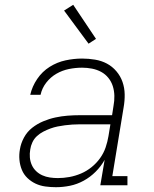

<svg xmlns="http://www.w3.org/2000/svg" viewBox="-20 -772 640 800"><path d="M213 8Q191 8 169 5Q147 2 128 -7Q109 -16 94 -30.5Q79 -45 71 -64.5Q63 -84 61 -106Q59 -128 63 -150Q67 -175 80 -199Q93 -223 114 -239.5Q135 -256 160 -266.5Q185 -277 210.5 -282.5Q236 -288 261.5 -290Q287 -292 312 -292H447L453 -331Q457 -352 456.5 -373Q456 -394 450 -413Q444 -432 431.5 -447.5Q419 -463 401.5 -472.5Q384 -482 363.5 -486Q343 -490 322 -490Q295 -490 267.5 -484.5Q240 -479 215.5 -465Q191 -451 173 -428Q155 -405 149 -377H106Q114 -412 135 -443Q156 -474 187 -493.5Q218 -513 253 -520.5Q288 -528 322 -528Q349 -528 376 -523.5Q403 -519 425.5 -507Q448 -495 465 -475Q482 -455 490.5 -430.5Q499 -406 499.5 -379Q500 -352 495 -324L448 -38H511V0H398L416 -106Q401 -79 378.5 -56.5Q356 -34 328.5 -19Q301 -4 271.5 2Q242 8 213 8ZM221 -30Q245 -30 269.5 -34.5Q294 -39 317.5 -49Q341 -59 361.5 -75.5Q382 -92 397 -113Q412 -134 420 -157.5Q428 -181 432 -205L440 -254H312Q297 -254 281.5 -253Q266 -252 250.5 -250Q235 -248 220 -245Q205 -242 190 -236.5Q175 -231 160.5 -223.5Q146 -216 134 -205Q122 -194 115 -179Q108 -164 106 -149Q103 -132 104.5 -115.5Q106 -99 112.5 -84.5Q119 -70 130.5 -59Q142 -48 156.5 -41.5Q171 -35 187.5 -32.5Q204 -30 221 -30ZM349 -590 247 -728 285 -752 380 -610Z"/></svg>

Font: Iosevka Etoile XLtObl
Style: Regular
Weight: 200
Italic angle: -9°
Designer: Belleve Invis
Foundry: Belleve Invis
Version: Version 15.5.2; ttfautohint (v1.8.4)